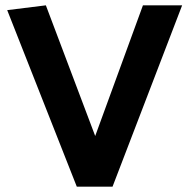

<svg xmlns="http://www.w3.org/2000/svg" viewBox="-20 -700 711 720"><path d="M268 0 7 -662 152 -680 337 -190 516 -680H663L402 0Z"/></svg>

Font: Palanquin Dark Medium
Style: Regular
Weight: 500
Designer: Pria Ravichandran
Version: Version 1.001